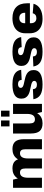

<svg xmlns="http://www.w3.org/2000/svg" viewBox="1366 -2170 815 3586"><g transform="rotate(-90 1773.0 -376.5)"><path d="M779 -309Q779 -361 761 -385.5Q743 -410 704 -410Q656 -410 631.5 -373Q607 -336 607 -262L545 -181V-240Q545 -391 606.5 -471Q668 -551 783 -551Q878 -551 922.5 -498.5Q967 -446 967 -333V0H779ZM59 -540H212L247 -388V0H59ZM420 -309Q420 -361 402 -385.5Q384 -410 344 -410Q296 -410 271.5 -372.5Q247 -335 247 -262L186 -181V-240Q186 -391 246.5 -471Q307 -551 422 -551Q518 -551 562.5 -498.5Q607 -446 607 -333V0H420Z M1261 -231Q1261 -179 1279.5 -155Q1298 -131 1338 -131Q1388 -131 1413.5 -168Q1439 -205 1439 -278L1499 -359V-300Q1499 -149 1438.5 -69Q1378 11 1263 11Q1165 11 1119 -41.5Q1073 -94 1073 -207V-540H1261ZM1627 0H1474L1439 -147V-540H1627ZM1317 -764V-606H1206V-764ZM1500 -764V-606H1389V-764Z M1988 11Q1860 11 1794.5 -30Q1729 -71 1713 -160L1900 -169Q1904 -130 1925 -112Q1946 -94 1984 -94Q2018 -94 2037 -107Q2056 -120 2056 -143Q2056 -166 2038 -178.5Q2020 -191 1990.5 -199Q1961 -207 1925.5 -213.5Q1890 -220 1854.5 -230Q1819 -240 1789.5 -258.5Q1760 -277 1742 -308Q1724 -339 1724 -387Q1724 -469 1791 -510Q1858 -551 1992 -551Q2075 -551 2132 -533.5Q2189 -516 2221.5 -480Q2254 -444 2263 -388L2075 -379Q2073 -412 2053 -429.5Q2033 -447 1996 -447Q1963 -447 1944 -433.5Q1925 -420 1925 -397Q1925 -374 1943 -361Q1961 -348 1990.5 -340.5Q2020 -333 2056 -326Q2092 -319 2127.5 -308.5Q2163 -298 2192.5 -280Q2222 -262 2240 -231Q2258 -200 2258 -152Q2258 -71 2190 -30Q2122 11 1988 11Z M2599 11Q2471 11 2405.5 -30Q2340 -71 2324 -160L2511 -169Q2515 -130 2536 -112Q2557 -94 2595 -94Q2629 -94 2648 -107Q2667 -120 2667 -143Q2667 -166 2649 -178.5Q2631 -191 2601.5 -199Q2572 -207 2536.5 -213.5Q2501 -220 2465.5 -230Q2430 -240 2400.5 -258.5Q2371 -277 2353 -308Q2335 -339 2335 -387Q2335 -469 2402 -510Q2469 -551 2603 -551Q2686 -551 2743 -533.5Q2800 -516 2832.5 -480Q2865 -444 2874 -388L2686 -379Q2684 -412 2664 -429.5Q2644 -447 2607 -447Q2574 -447 2555 -433.5Q2536 -420 2536 -397Q2536 -374 2554 -361Q2572 -348 2601.5 -340.5Q2631 -333 2667 -326Q2703 -319 2738.5 -308.5Q2774 -298 2803.5 -280Q2833 -262 2851 -231Q2869 -200 2869 -152Q2869 -71 2801 -30Q2733 11 2599 11Z M3214 11Q3130 11 3069.5 -17.5Q3009 -46 2977 -99.5Q2945 -153 2945 -229V-311Q2945 -386 2979 -440Q3013 -494 3076.5 -522.5Q3140 -551 3226 -551Q3360 -551 3432.5 -482Q3505 -413 3505 -281V-225H3099V-313H3357L3328 -279V-321Q3328 -369 3302 -396Q3276 -423 3230 -423Q3185 -423 3159 -397Q3133 -371 3133 -325V-204Q3133 -158 3158 -131Q3183 -104 3227 -104Q3266 -104 3289 -122.5Q3312 -141 3319 -172L3497 -158Q3474 -76 3400.5 -32.5Q3327 11 3214 11Z"/></g></svg>

Font: Pathway Extreme SemiCondensed ExtraBold
Style: Regular
Weight: 800
Width: 4
Version: Version 1.001;gftools[0.9.26]